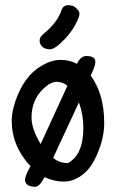

<svg xmlns="http://www.w3.org/2000/svg" viewBox="-20 -697 460 737"><path d="M217 -660Q223 -677 242.5 -677Q262 -677 273.5 -665Q285 -653 285 -645.5Q285 -638 283 -633Q267 -588 229.5 -548Q192 -508 172 -508Q152 -508 142 -518Q132 -528 132 -541.5Q132 -555 148 -568Q201 -611 217 -660ZM311 -482Q346 -482 346 -460Q346 -443 328 -407Q380 -337 380 -224Q380 -156 342 -82Q323 -45 291.5 -22.5Q260 0 224 0Q188 0 151 -17Q132 20 114.5 20Q97 20 86.5 13Q76 6 76 -7.5Q76 -21 97 -59Q25 -136 25 -234Q25 -268 40 -311.5Q55 -355 79.5 -389.5Q104 -424 141 -445.5Q178 -467 213 -467Q248 -467 275 -452Q290 -482 311 -482ZM239 -368Q220 -383 197.5 -383Q175 -383 148 -358Q101 -314 101 -246Q101 -202 136 -144ZM300 -207Q300 -256 283 -304L184 -91Q207 -71 241 -71Q300 -103 300 -207Z"/></svg>

Font: Patrick Hand
Style: Regular
Weight: 400
Designer: Patrick Wagesreiter
Foundry: Patrick Wagesreiter
Version: Version 1.003;PS 001.003;hotconv 1.0.70;makeotf.lib2.5.58329